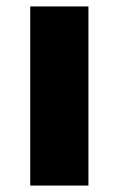

<svg xmlns="http://www.w3.org/2000/svg" viewBox="-20 -577 369 597"><path d="M74 0V-557H255V0Z"/></svg>

Font: Merriweather Sans ExtraBold
Style: Regular
Weight: 800
Designer: Eben Sorkin
Foundry: Eben Sorkin
Version: Version 2.001; ttfautohint (v1.8.3)